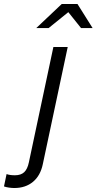

<svg xmlns="http://www.w3.org/2000/svg" viewBox="-152 -737 485 964"><path d="M-80 207Q-92 207 -106.5 205Q-121 203 -132 199L-119 137Q-111 140 -100.5 141.5Q-90 143 -77 143Q-47 143 -30.5 127.5Q-14 112 -7 78L116 -501H188L63 87Q51 145 13.5 176Q-24 207 -80 207ZM30 -596 158 -717H237L313 -596H255L191 -676L92 -596Z"/></svg>

Font: Red Hat Display
Style: Italic
Weight: 300
Italic angle: -12°
Designer: Pentagram, MCKL
Foundry: Pentagram, MCKL
Version: Version 1.023